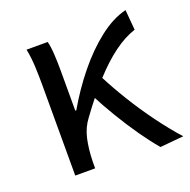

<svg xmlns="http://www.w3.org/2000/svg" viewBox="-106 -660 766 773"><g transform="rotate(-20 277.5 -274.0)"><path d="M92.1 0V-394.4Q92.1 -427.2 90.3 -466.9Q88.6 -506.5 81.2 -543.4H171.8Q177.6 -521.5 179.6 -486.8Q181.6 -452.1 181.6 -416V-245.6H186Q229.2 -320.6 282.2 -385.9Q335.2 -451.2 393.7 -496.9Q452.2 -542.7 510.1 -556.8L517.6 -470.1Q472.6 -455.6 425.2 -420.9Q377.9 -386.1 327.8 -331.2Q277.6 -276.2 222.4 -200.1Q197.7 -167.5 188.1 -124.6Q178.6 -81.7 177.4 -28.3V0ZM453.9 9.3Q423.7 -26 390.3 -73.6Q357 -121.2 324.7 -174.8Q292.3 -228.5 265.7 -280.6L326 -337.7Q353.2 -284.1 390.5 -223.2Q427.8 -162.2 470.6 -104.1Q513.4 -46 554.8 0Z"/></g></svg>

Font: Noto Sans KR Thin
Style: Regular
Weight: 100
Designer: Ryoko NISHIZUKA 西塚涼子 (kana, bopomofo & ideographs); Paul D. Hunt (Latin, Greek & Cyrillic); Sandoll Communications 산돌커뮤니
Foundry: Adobe
Version: Version 2.004-H2;hotconv 1.0.118;makeotfexe 2.5.65603